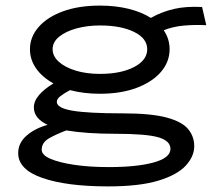

<svg xmlns="http://www.w3.org/2000/svg" viewBox="-20 -493 790 686"><path d="M337 -158Q279 -158 230 -171Q210 -160 196.5 -150Q183 -140 183 -129Q183 -107 239 -97.5Q295 -88 417 -88Q520 -88 575.5 -73Q631 -58 652.5 -31.5Q674 -5 674 29Q674 66 643.5 99Q613 132 545.5 152.5Q478 173 366 173Q219 173 132 143Q45 113 45 54Q45 18 74.5 -8Q104 -34 150 -47Q101 -70 101 -109Q101 -132 119.5 -153.5Q138 -175 171 -195Q131 -217 109 -248.5Q87 -280 87 -317Q87 -361 118 -396.5Q149 -432 205 -452.5Q261 -473 337 -473Q393 -473 439.5 -461.5Q486 -450 519 -429Q558 -451 601.5 -461Q645 -471 702 -468L717 -403Q674 -405 636 -401.5Q598 -398 565 -385Q586 -354 586 -317Q586 -272 555 -236Q524 -200 468 -179Q412 -158 337 -158ZM337 -229Q412 -229 459 -253.5Q506 -278 506 -317Q506 -356 459 -379Q412 -402 337 -402Q292 -402 253.5 -391.5Q215 -381 191.5 -362Q168 -343 168 -317Q168 -292 190.5 -272Q213 -252 251 -240.5Q289 -229 337 -229ZM129 42Q129 61 160.5 74.5Q192 88 246 96Q300 104 369 104Q469 104 529 87.5Q589 71 589 39Q589 10 545.5 -2.5Q502 -15 392 -15Q341 -15 297 -18Q253 -21 217 -27Q182 -14 155.5 1Q129 16 129 42Z"/></svg>

Font: Inconsolata ExtraExpanded Medium
Style: Regular
Weight: 500
Width: 8
Monospace: yes
Designer: Raph Levien, Cyreal, Brenton Simpson
Foundry: Raph Levien, Cyreal, Google
Version: Version 3.001; ttfautohint (v1.8.2.53-6de2)